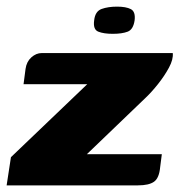

<svg xmlns="http://www.w3.org/2000/svg" viewBox="-29 -559 541 579"><path d="M233 -94H459L454 -55Q451 -22 435.5 -11Q420 0 387 0H-9L4 -85L234 -305H42L48 -351Q51 -373 65.5 -386Q80 -399 97 -399H492Q494 -380 480.5 -355Q467 -330 447.5 -305.5Q428 -281 410 -264ZM311 -457Q284 -457 267.5 -463.5Q251 -470 255 -498Q258 -525 277.5 -532Q297 -539 324 -539Q351 -539 365.5 -531.5Q380 -524 377 -498Q373 -470 356 -463.5Q339 -457 311 -457Z"/></svg>

Font: Genos ExtraBold
Style: Italic
Weight: 800
Italic angle: -8°
Version: Version 1.010